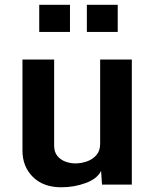

<svg xmlns="http://www.w3.org/2000/svg" viewBox="-20 -774 651 805"><path d="M236.8 11.2Q161.6 11.2 117.9 -32.2Q74.2 -75.7 74.2 -142.1V-524.4H207V-163.6Q207 -136.2 220.7 -119.9Q234.4 -103.5 254.9 -96.2Q275.4 -88.9 295.9 -88.9Q320.3 -88.9 344.2 -97.2Q368.2 -105.5 384 -123.5Q399.9 -141.6 399.9 -170.9V-524.4H532.7V0H407.7L403.8 -57.6Q388.2 -24.9 339.8 -6.8Q291.5 11.2 236.8 11.2ZM144.5 -753.9H273.4V-640.1H144.5ZM344.2 -753.9H473.6V-640.1H344.2Z"/></svg>

Font: Monda
Style: Bold
Weight: 700
Designer: Vernon Adams
Foundry: Vernon Adams
Version: Version 2.100; ttfautohint (v1.8.3)